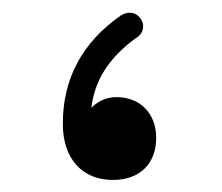

<svg xmlns="http://www.w3.org/2000/svg" viewBox="-20 -274 357 309"><path d="M161.6 15.6C206.1 15.6 231.4 -11.7 231.4 -52.2C231.4 -90.8 206.1 -117.7 167.5 -117.7C149.4 -117.7 136.7 -109.9 127 -100.6C132.3 -143.6 153.8 -179.7 198.2 -212.4C211.4 -219.7 212.9 -232.9 207.5 -242.2C201.7 -252 189.5 -258.3 174.3 -249C112.3 -205.6 81.1 -147.5 81.1 -74.7C81.1 -18.6 112.3 15.6 161.6 15.6Z"/></svg>

Font: Mikhak
Style: Regular
Weight: 400
Designer: Amin Abedi
Version: Version 3.2